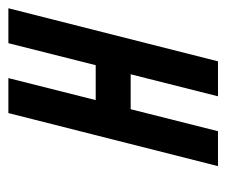

<svg xmlns="http://www.w3.org/2000/svg" viewBox="-61 -479 540 458"><g transform="rotate(-90 209.0 -250.0)"><path d="M291.7 0H208.3L260.8 -208.3H177.5L125 0H41.7L168.3 -500H251.7L199.2 -291.7H282.5L335 -500H418.3Z"/></g></svg>

Font: Yulong
Style: Italic
Weight: 400
Italic angle: -14.25°
Designer: GGBotNet
Foundry: f0n7.com
Version: 1.00